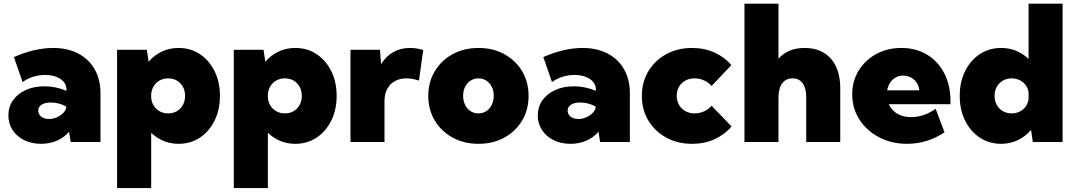

<svg xmlns="http://www.w3.org/2000/svg" viewBox="-20 -752 5697 1017"><path d="M512.2 0H354.5L345.7 -53.7Q318.8 -22.9 280.8 -6.6Q242.7 9.8 197.8 9.8Q147.5 9.8 108.4 -9.5Q69.3 -28.8 46.9 -62.7Q24.4 -96.7 24.4 -140.1Q24.4 -186 48.8 -220.7Q73.2 -255.4 116.5 -275.1Q159.7 -294.9 215.3 -294.9Q245.6 -294.9 274.9 -288.8Q304.2 -282.7 332 -271V-278.8Q332 -301.3 317.6 -318.4Q303.2 -335.4 277.6 -345.2Q252 -355 219.2 -355Q186 -355 155 -345.2Q124 -335.4 99.6 -317.4L53.7 -449.7Q107.4 -473.6 160.2 -485.8Q212.9 -498 261.2 -498Q337.9 -498 394.3 -468.5Q450.7 -439 481.4 -385Q512.2 -331.1 512.2 -257.8ZM239.3 -121.6Q261.2 -121.6 282.5 -131.3Q303.7 -141.1 317.4 -156.2Q331.1 -171.4 331.1 -187V-187.5Q313.5 -197.8 292 -203.4Q270.5 -209 249 -209Q218.3 -209 200.4 -197.5Q182.6 -186 182.6 -166Q182.6 -153.3 189.9 -143.1Q197.3 -132.8 210.2 -127.2Q223.1 -121.6 239.3 -121.6Z M780.8 244.1H600.1V-488.3H757.8L767.1 -424.8Q796.4 -459.5 837.2 -478.8Q877.9 -498 925.8 -498Q989.7 -498 1039.1 -465.1Q1088.4 -432.1 1116.7 -374.8Q1145 -317.4 1145 -244.1Q1145 -170.9 1116.7 -113.5Q1088.4 -56.2 1039.1 -23.2Q989.7 9.8 925.8 9.8Q882.8 9.8 846.2 -5.6Q809.6 -21 780.8 -48.8ZM870.6 -151.4Q897 -151.4 917.2 -163.3Q937.5 -175.3 949 -196.3Q960.4 -217.3 960.4 -244.1Q960.4 -271 949 -292Q937.5 -313 917.2 -325Q897 -336.9 870.6 -336.9Q846.2 -336.9 826.4 -326.2Q806.6 -315.4 794.7 -296.4Q782.7 -277.3 780.8 -252.4V-234.4Q782.7 -210.4 794.7 -191.7Q806.6 -172.9 826.4 -162.1Q846.2 -151.4 870.6 -151.4Z M1398.9 244.1H1218.3V-488.3H1376L1385.3 -424.8Q1414.6 -459.5 1455.3 -478.8Q1496.1 -498 1543.9 -498Q1607.9 -498 1657.2 -465.1Q1706.5 -432.1 1734.9 -374.8Q1763.2 -317.4 1763.2 -244.1Q1763.2 -170.9 1734.9 -113.5Q1706.5 -56.2 1657.2 -23.2Q1607.9 9.8 1543.9 9.8Q1501 9.8 1464.4 -5.6Q1427.7 -21 1398.9 -48.8ZM1488.8 -151.4Q1515.1 -151.4 1535.4 -163.3Q1555.7 -175.3 1567.1 -196.3Q1578.6 -217.3 1578.6 -244.1Q1578.6 -271 1567.1 -292Q1555.7 -313 1535.4 -325Q1515.1 -336.9 1488.8 -336.9Q1464.4 -336.9 1444.6 -326.2Q1424.8 -315.4 1412.8 -296.4Q1400.9 -277.3 1398.9 -252.4V-234.4Q1400.9 -210.4 1412.8 -191.7Q1424.8 -172.9 1444.6 -162.1Q1464.4 -151.4 1488.8 -151.4Z M2016.6 0H1836.4V-488.3H1992.7L1998.5 -411.6Q2022.9 -452.6 2062 -475.3Q2101.1 -498 2151.4 -498Q2168.5 -498 2186 -495.4Q2203.6 -492.7 2221.7 -487.3L2199.2 -325.2Q2163.6 -336.9 2132.8 -336.9Q2097.2 -336.9 2071 -322Q2044.9 -307.1 2030.8 -280.3Q2016.6 -253.4 2016.6 -216.3Z M2514.6 9.8Q2438 9.8 2377.7 -23.2Q2317.4 -56.2 2283 -113.5Q2248.5 -170.9 2248.5 -244.1Q2248.5 -317.4 2283 -374.8Q2317.4 -432.1 2377.7 -465.1Q2438 -498 2514.6 -498Q2591.8 -498 2651.6 -465.1Q2711.4 -432.1 2745.6 -374.8Q2779.8 -317.4 2779.8 -244.1Q2779.8 -170.9 2745.6 -113.5Q2711.4 -56.2 2651.6 -23.2Q2591.8 9.8 2514.6 9.8ZM2514.2 -151.4Q2537.6 -151.4 2555.9 -163.3Q2574.2 -175.3 2584.7 -196.5Q2595.2 -217.8 2595.2 -245.1Q2595.2 -271.5 2584.7 -292.2Q2574.2 -313 2555.9 -325Q2537.6 -336.9 2514.2 -336.9Q2490.7 -336.9 2472.4 -325Q2454.1 -313 2443.6 -292.2Q2433.1 -271.5 2433.1 -245.1Q2433.1 -217.8 2443.6 -196.5Q2454.1 -175.3 2472.4 -163.3Q2490.7 -151.4 2514.2 -151.4Z M3316.4 0H3158.7L3149.9 -53.7Q3123 -22.9 3085 -6.6Q3046.9 9.8 3002 9.8Q2951.7 9.8 2912.6 -9.5Q2873.5 -28.8 2851.1 -62.7Q2828.6 -96.7 2828.6 -140.1Q2828.6 -186 2853 -220.7Q2877.4 -255.4 2920.7 -275.1Q2963.9 -294.9 3019.5 -294.9Q3049.8 -294.9 3079.1 -288.8Q3108.4 -282.7 3136.2 -271V-278.8Q3136.2 -301.3 3121.8 -318.4Q3107.4 -335.4 3081.8 -345.2Q3056.2 -355 3023.4 -355Q2990.2 -355 2959.2 -345.2Q2928.2 -335.4 2903.8 -317.4L2857.9 -449.7Q2911.6 -473.6 2964.4 -485.8Q3017.1 -498 3065.4 -498Q3142.1 -498 3198.5 -468.5Q3254.9 -439 3285.6 -385Q3316.4 -331.1 3316.4 -257.8ZM3043.5 -121.6Q3065.4 -121.6 3086.7 -131.3Q3107.9 -141.1 3121.6 -156.2Q3135.3 -171.4 3135.3 -187V-187.5Q3117.7 -197.8 3096.2 -203.4Q3074.7 -209 3053.2 -209Q3022.5 -209 3004.6 -197.5Q2986.8 -186 2986.8 -166Q2986.8 -153.3 2994.1 -143.1Q3001.5 -132.8 3014.4 -127.2Q3027.3 -121.6 3043.5 -121.6Z M3855 -82.5Q3819.3 -39.6 3765.6 -14.9Q3711.9 9.8 3646 9.8Q3569.3 9.8 3509 -23.2Q3448.7 -56.2 3414.3 -113.5Q3379.9 -170.9 3379.9 -244.1Q3379.9 -317.4 3414.3 -374.8Q3448.7 -432.1 3509 -465.1Q3569.3 -498 3646 -498Q3711.4 -498 3764.9 -473.6Q3818.4 -449.2 3854 -407.2L3749 -296.4Q3733.9 -314.9 3709.7 -325.9Q3685.5 -336.9 3659.2 -336.9Q3631.8 -336.9 3610.4 -325.2Q3588.9 -313.5 3576.7 -292.7Q3564.5 -272 3564.5 -245.1Q3564.5 -217.8 3576.7 -196.5Q3588.9 -175.3 3610.4 -163.3Q3631.8 -151.4 3659.2 -151.4Q3685.5 -151.4 3710 -162.4Q3734.4 -173.3 3749 -191.9Z M3923.3 0V-732.4H4103.5V-441.4Q4154.8 -498 4241.7 -498Q4330.6 -498 4380.6 -441.7Q4430.7 -385.3 4430.7 -284.7V0H4250.5V-235.4Q4250.5 -284.2 4231.7 -310.5Q4212.9 -336.9 4178.2 -336.9Q4142.6 -336.9 4123 -310.3Q4103.5 -283.7 4103.5 -235.4V0Z M4982.9 -51.3Q4891.6 9.8 4784.7 9.8Q4702.1 9.8 4636.5 -24.7Q4570.8 -59.1 4532.5 -118.4Q4494.1 -177.7 4494.1 -252.4Q4494.1 -322.8 4528.3 -378.2Q4562.5 -433.6 4621.3 -465.8Q4680.2 -498 4754.4 -498Q4832 -498 4890.6 -462.4Q4949.2 -426.8 4981.9 -363.3Q5014.6 -299.8 5014.6 -215.8V-200.2H4687.5Q4696.3 -181.2 4711.9 -165.8Q4727.5 -150.4 4751 -141.1Q4774.4 -131.8 4805.7 -131.8Q4874.5 -131.8 4936 -175.8ZM4679.2 -273.4H4849.6Q4847.2 -296.4 4835.7 -314Q4824.2 -331.5 4805.4 -341.6Q4786.6 -351.6 4763.7 -351.6Q4740.2 -351.6 4722.7 -340.8Q4705.1 -330.1 4694.1 -312.5Q4683.1 -294.9 4679.2 -273.4Z M5608.4 0H5450.7L5441.4 -63.5Q5412.1 -29.3 5371.3 -9.8Q5330.6 9.8 5282.7 9.8Q5219.2 9.8 5169.7 -23.2Q5120.1 -56.2 5091.8 -113.5Q5063.5 -170.9 5063.5 -244.1Q5063.5 -317.4 5091.8 -374.8Q5120.1 -432.1 5169.7 -465.1Q5219.2 -498 5282.7 -498Q5325.7 -498 5362.8 -482.7Q5399.9 -467.3 5428.2 -439.5V-732.4H5608.4ZM5338.4 -151.4Q5363.3 -151.4 5383.5 -162.1Q5403.8 -172.9 5416 -191.9Q5428.2 -210.9 5428.2 -235.8V-253.9Q5428.2 -278.3 5416 -296.9Q5403.8 -315.4 5383.5 -326.2Q5363.3 -336.9 5338.4 -336.9Q5312.5 -336.9 5292 -325Q5271.5 -313 5259.8 -292Q5248 -271 5248 -244.1Q5248 -217.3 5259.8 -196.3Q5271.5 -175.3 5292 -163.3Q5312.5 -151.4 5338.4 -151.4Z"/></svg>

Font: Kumbh Sans Black
Style: Regular
Weight: 900
Version: Version 1.005